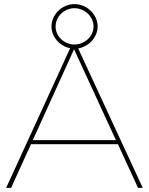

<svg xmlns="http://www.w3.org/2000/svg" viewBox="-20 -916 726 936"><path d="M653 0H676L361 -680C414 -689 456 -735 456 -787C456 -845 404 -896 343 -896C282 -896 231 -845 231 -787C231 -736 271 -691 322 -681L10 0H34L131 -213H555ZM251 -787C251 -835 293 -876 343 -876C393 -876 436 -835 436 -787C436 -739 393 -699 343 -699C293 -699 251 -739 251 -787ZM140 -233 341 -676 545 -233Z"/></svg>

Font: Montserrat Thin
Style: Regular
Weight: 250
Designer: Julieta Ulanovsky
Foundry: Julieta Ulanovsky
Version: Version 4.000